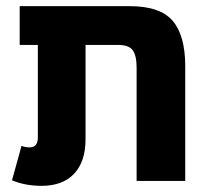

<svg xmlns="http://www.w3.org/2000/svg" viewBox="-20 -588 690 624"><path d="M401 -568Q501 -568 541.5 -520Q582 -472 582 -373V0H424V-368Q424 -407 411.5 -424.5Q399 -442 364 -442H258V-135Q258 -63 221 -23.5Q184 16 115 16Q62 16 19 -2L50 -114Q62 -109 76 -109Q103 -109 103 -141V-442H44V-568Z"/></svg>

Font: FiraGO
Style: Bold
Weight: 700
Designer: bBox Type
Foundry: bBox Type GmbH
Version: Version 1.001;PS 001.001;hotconv 1.0.88;makeotf.lib2.5.64775